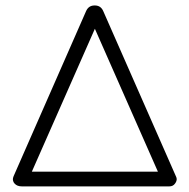

<svg xmlns="http://www.w3.org/2000/svg" viewBox="-20 -664 675 684"><path d="M58 0Q41 0 32 -10Q27.5 -14.5 26.2 -21.5Q25 -28.5 29 -37.5L286.5 -624Q295.5 -644.5 316.5 -644.5H319Q339.5 -644 348 -624L606 -37.5Q610.5 -29 609.2 -22.2Q608 -15.5 603.5 -10Q596.5 0 583 0ZM93.5 -52.5H542.5L318 -561.5Z"/></svg>

Font: Jura Light
Style: Regular
Weight: 400
Version: Version 5.106